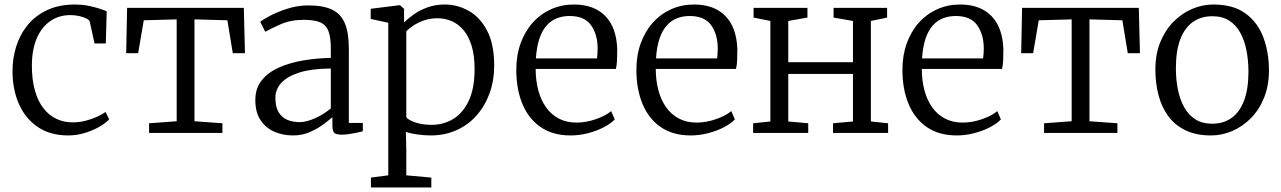

<svg xmlns="http://www.w3.org/2000/svg" viewBox="-20 -590 5686 852"><path d="M283.5 11Q202.5 11 147.5 -26.5Q92.5 -64 64.2 -128Q36 -192 35.5 -271Q35 -330.5 52 -384.2Q69 -438 103.5 -479.8Q138 -521.5 190.5 -545.8Q243 -570 313.5 -570Q342.5 -570 369.8 -564.8Q397 -559.5 418.8 -552.5Q440.5 -545.5 453.5 -540L449.5 -397H399.5L378.5 -493Q377 -501 363.8 -507.8Q350.5 -514.5 331.5 -518.8Q312.5 -523 292.5 -523Q241 -523 202.8 -496.2Q164.5 -469.5 143.2 -420Q122 -370.5 121.5 -302Q121 -237 134.8 -188.8Q148.5 -140.5 173 -109.2Q197.5 -78 230.5 -62.5Q263.5 -47 301.5 -47Q332 -47 360 -54.2Q388 -61.5 410.8 -72Q433.5 -82.5 448.5 -93L464.5 -60Q446 -41.5 416.8 -25.2Q387.5 -9 352.8 1Q318 11 283.5 11Z M641.5 0V-43L764 -52V-504L618 -500L593 -354H540L544 -555H1062L1067 -354H1013L989 -500L843 -504V-52L967 -43V0Z M1280 11Q1235.5 11 1197.5 -5.5Q1159.5 -22 1136.2 -56.8Q1113 -91.5 1113 -146Q1113 -198.5 1141.8 -234Q1170.5 -269.5 1218.8 -290.8Q1267 -312 1326.5 -322Q1386 -332 1448 -333V-375Q1448 -424.5 1437.5 -452Q1427 -479.5 1401 -490.8Q1375 -502 1328 -502Q1269.5 -502 1225.2 -482.2Q1181 -462.5 1157 -449L1135 -493Q1144 -501.5 1176.5 -519Q1209 -536.5 1254.5 -551.2Q1300 -566 1348 -566Q1414.5 -566 1454 -547Q1493.5 -528 1510.8 -485.5Q1528 -443 1528 -373V-44.5H1590V-7.5Q1579 -4.5 1563 -1Q1547 2.5 1529.5 5Q1512 7.5 1497 7.5Q1475.5 7.5 1465.2 1Q1455 -5.5 1455 -34.5V-70Q1442.5 -59 1417.2 -39.8Q1392 -20.5 1357 -4.8Q1322 11 1280 11ZM1310 -48Q1340 -48 1379 -65.8Q1418 -83.5 1448 -109V-286Q1365 -285.5 1310.5 -268.8Q1256 -252 1229 -223Q1202 -194 1202 -156Q1202 -116 1216.2 -92.2Q1230.5 -68.5 1255 -58.2Q1279.5 -48 1310 -48Z M1626 242V198L1703 188V-489L1625 -506V-551L1753 -567H1755L1773 -551V-490Q1790.5 -508 1816.8 -526.5Q1843 -545 1877.5 -557.5Q1912 -570 1954 -570Q2009.5 -570 2059.8 -542Q2110 -514 2141.5 -454Q2173 -394 2173 -298Q2173 -233.5 2153 -177.5Q2133 -121.5 2096 -79Q2059 -36.5 2007 -12.8Q1955 11 1891 11Q1864 11 1832.8 6.8Q1801.5 2.5 1781 -5L1783 80V188L1894 198V242ZM1895 -36Q1948.5 -36 1991.8 -62.5Q2035 -89 2060.5 -143.8Q2086 -198.5 2086 -284Q2086 -343.5 2073 -386.2Q2060 -429 2037 -456.2Q2014 -483.5 1984.2 -496.2Q1954.5 -509 1921 -509Q1889.5 -509 1862.5 -499.8Q1835.5 -490.5 1815 -477Q1794.5 -463.5 1783 -451V-70Q1790.5 -58 1822.2 -47Q1854 -36 1895 -36Z M2512 11Q2433 11 2379.2 -26Q2325.5 -63 2298.2 -128.8Q2271 -194.5 2271 -280Q2271 -344.5 2290.2 -397.8Q2309.5 -451 2344 -489.5Q2378.5 -528 2425.2 -549Q2472 -570 2527 -570Q2615.5 -570 2665.5 -519.5Q2715.5 -469 2719 -372Q2719 -343.5 2718 -322Q2717 -300.5 2713 -284H2357Q2357 -233.5 2368.5 -190Q2380 -146.5 2402.8 -114.2Q2425.5 -82 2459.5 -64Q2493.5 -46 2538 -46Q2581 -46 2625 -61.5Q2669 -77 2692 -97L2708 -60Q2689 -40.5 2657.8 -24.5Q2626.5 -8.5 2588.5 1.2Q2550.5 11 2512 11ZM2358 -331H2629Q2630.5 -339 2631.2 -352.5Q2632 -366 2632 -375Q2632 -436.5 2603 -477.8Q2574 -519 2507 -519Q2477 -519 2451.2 -509Q2425.5 -499 2405.8 -477Q2386 -455 2373.8 -419Q2361.5 -383 2358 -331Z M3045 11Q2966 11 2912.2 -26Q2858.5 -63 2831.2 -128.8Q2804 -194.5 2804 -280Q2804 -344.5 2823.2 -397.8Q2842.5 -451 2877 -489.5Q2911.5 -528 2958.2 -549Q3005 -570 3060 -570Q3148.5 -570 3198.5 -519.5Q3248.5 -469 3252 -372Q3252 -343.5 3251 -322Q3250 -300.5 3246 -284H2890Q2890 -233.5 2901.5 -190Q2913 -146.5 2935.8 -114.2Q2958.5 -82 2992.5 -64Q3026.5 -46 3071 -46Q3114 -46 3158 -61.5Q3202 -77 3225 -97L3241 -60Q3222 -40.5 3190.8 -24.5Q3159.5 -8.5 3121.5 1.2Q3083.5 11 3045 11ZM2891 -331H3162Q3163.5 -339 3164.2 -352.5Q3165 -366 3165 -375Q3165 -436.5 3136 -477.8Q3107 -519 3040 -519Q3010 -519 2984.2 -509Q2958.5 -499 2938.8 -477Q2919 -455 2906.8 -419Q2894.5 -383 2891 -331Z M3322 0V-43L3398.5 -51V-497L3324 -512V-555H3563V-512L3478 -497V-314H3765V-497L3679 -512V-555H3916.5V-512L3844.5 -497V-51L3921 -43V0H3676.5V-43L3765 -51V-262H3478V-51L3566.5 -43V0Z M4225.5 11Q4146.5 11 4092.8 -26Q4039 -63 4011.8 -128.8Q3984.5 -194.5 3984.5 -280Q3984.5 -344.5 4003.8 -397.8Q4023 -451 4057.5 -489.5Q4092 -528 4138.8 -549Q4185.5 -570 4240.5 -570Q4329 -570 4379 -519.5Q4429 -469 4432.5 -372Q4432.5 -343.5 4431.5 -322Q4430.5 -300.5 4426.5 -284H4070.5Q4070.5 -233.5 4082 -190Q4093.5 -146.5 4116.2 -114.2Q4139 -82 4173 -64Q4207 -46 4251.5 -46Q4294.5 -46 4338.5 -61.5Q4382.5 -77 4405.5 -97L4421.5 -60Q4402.5 -40.5 4371.2 -24.5Q4340 -8.5 4302 1.2Q4264 11 4225.5 11ZM4071.5 -331H4342.5Q4344 -339 4344.8 -352.5Q4345.5 -366 4345.5 -375Q4345.5 -436.5 4316.5 -477.8Q4287.5 -519 4220.5 -519Q4190.5 -519 4164.8 -509Q4139 -499 4119.2 -477Q4099.5 -455 4087.2 -419Q4075 -383 4071.5 -331Z M4613 0V-43L4735.5 -52V-504L4589.5 -500L4564.5 -354H4511.5L4515.5 -555H5033.5L5038.5 -354H4984.5L4960.5 -500L4814.5 -504V-52L4938.5 -43V0Z M5107 -281Q5107 -349.5 5128.8 -403Q5150.5 -456.5 5187.5 -493.8Q5224.5 -531 5270.2 -550.5Q5316 -570 5364 -570Q5453.5 -570 5507.8 -529.8Q5562 -489.5 5586.5 -423Q5611 -356.5 5611 -278Q5611 -210 5589.2 -156.2Q5567.5 -102.5 5530.5 -65.2Q5493.5 -28 5447.8 -8.5Q5402 11 5354 11Q5287 11 5239.8 -12.2Q5192.5 -35.5 5163.2 -76Q5134 -116.5 5120.5 -169.2Q5107 -222 5107 -281ZM5359 -41Q5409.5 -41 5445.5 -67Q5481.5 -93 5500.8 -144.5Q5520 -196 5520 -272Q5520 -321.5 5511.2 -366Q5502.5 -410.5 5483.8 -444.8Q5465 -479 5434.5 -498.5Q5404 -518 5360 -518Q5309 -518 5272.8 -492Q5236.5 -466 5217.2 -414.8Q5198 -363.5 5198 -287Q5198 -237 5207 -192.5Q5216 -148 5235 -113.8Q5254 -79.5 5284.8 -60.2Q5315.5 -41 5359 -41Z"/></svg>

Font: Merriweather Light
Style: Regular
Weight: 300
Designer: Eben Sorkin
Foundry: Eben Sorkin
Version: Version 2.100